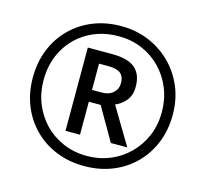

<svg xmlns="http://www.w3.org/2000/svg" viewBox="-105 -844 1043 973"><g transform="rotate(15 416.0 -357.0)"><path d="M279 -138V-575H407Q489 -575 527 -543Q565 -511 565 -446Q565 -399 541 -371.5Q517 -344 487 -332L603 -138H517L417 -311H355V-138ZM405 -373Q444 -373 466 -393Q488 -413 488 -444Q488 -479 468 -495Q448 -511 404 -511H355V-373ZM416 10Q336 10 269 -17Q202 -44 152.5 -93.5Q103 -143 76 -210Q49 -277 49 -357Q49 -437 76 -504Q103 -571 152.5 -620.5Q202 -670 269 -697Q336 -724 416 -724Q492 -724 558.5 -697Q625 -670 675.5 -620.5Q726 -571 754.5 -504Q783 -437 783 -357Q783 -277 756 -210Q729 -143 679.5 -93.5Q630 -44 563 -17Q496 10 416 10ZM416 -43Q480 -43 536 -66Q592 -89 635 -131.5Q678 -174 702 -231Q726 -288 726 -357Q726 -422 703 -479Q680 -536 638.5 -579Q597 -622 540.5 -646.5Q484 -671 416 -671Q326 -671 255.5 -630.5Q185 -590 145 -519.5Q105 -449 105 -357Q105 -292 128 -235Q151 -178 192.5 -135Q234 -92 291 -67.5Q348 -43 416 -43Z"/></g></svg>

Font: Noto Sans Javanese
Style: Regular
Weight: 400
Designer: Monotype Design Team
Foundry: Monotype Imaging Inc.
Version: Version 2.004